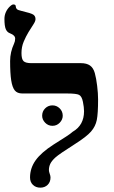

<svg xmlns="http://www.w3.org/2000/svg" viewBox="-30 -841 518 875"><path d="M417 -388.2Q417 -323.2 411.1 -294.2Q405.3 -265.1 385 -241.7Q364.7 -218.3 313 -185.5Q239.3 -138.7 222.4 -123.3Q205.6 -107.9 199.2 -94.5Q192.9 -81.1 192.9 -65.9Q192.9 -59.1 196.5 -49.3Q200.2 -39.6 200.2 -32.2Q200.2 -11.2 187 1.5Q173.8 14.2 153.8 14.2Q133.3 14.2 120.1 1.5Q106.9 -11.2 106.9 -32.2Q106.9 -74.7 132.3 -110.4Q157.7 -146 213.9 -182.1Q250.5 -205.1 271.2 -218.5Q292 -231.9 300.8 -240.2Q353 -270 353 -334Q353 -351.6 347.9 -377Q342.8 -402.3 330.3 -408.7Q317.9 -415 274.9 -415H71.8Q48.3 -415 37.1 -429.2Q25.9 -443.4 21 -475.3Q16.1 -507.3 16.1 -563Q16.1 -603.5 34.2 -642.6Q39.1 -652.8 39.1 -665Q39.1 -680.2 16.1 -689Q2.4 -693.8 -3.7 -708.3Q-9.8 -722.7 -9.8 -754.9Q-9.8 -771 -3.4 -785.4Q2.9 -799.8 13.7 -810.3Q24.4 -820.8 30.8 -820.8Q42 -820.8 42 -811Q42 -805.2 46.4 -800Q50.8 -794.9 68.8 -791Q111.3 -781.2 121.6 -774.4Q131.8 -767.6 131.8 -753.9Q131.8 -744.1 121.8 -729.2Q111.8 -714.4 99.9 -694.6Q87.9 -674.8 77.9 -650.9Q67.9 -627 67.9 -599.1Q67.9 -571.3 77.4 -562.3Q86.9 -553.2 112.8 -553.2H338.9Q364.7 -553.2 380.1 -542.5Q395.5 -531.7 402.1 -507.8Q408.7 -483.9 412.8 -449.5Q417 -415 417 -388.2ZM162.1 -313.5Q162.1 -333.5 175.8 -347.2Q189.5 -360.8 209 -360.8Q228 -360.8 241.9 -347.2Q255.9 -333.5 255.9 -313.5Q255.9 -295.9 242.2 -281.7Q228.5 -267.6 209 -267.6Q189.5 -267.6 175.8 -281.7Q162.1 -295.9 162.1 -313.5Z"/></svg>

Font: Tinos
Style: Bold
Weight: 700
Designer: Steve Matteson
Foundry: Monotype Imaging Inc.
Version: Version 1.23